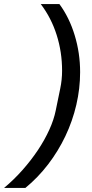

<svg xmlns="http://www.w3.org/2000/svg" viewBox="-114 -780 450 937"><path d="M277 -428Q277 -348 258.5 -268.5Q240 -189 205 -115.5Q170 -42 120.5 22.5Q71 87 10 137H-94Q-46 97 -4 49.5Q38 2 71 -47.5Q104 -97 126.5 -146.5Q149 -196 158 -241L180 -348Q189 -391 189 -435Q189 -526 162.5 -609.5Q136 -693 85 -760H176Q224 -695 250.5 -608Q277 -521 277 -428Z"/></svg>

Font: IBM Plex Sans Condensed Medium
Style: Italic
Weight: 500
Width: 3
Italic angle: -11°
Designer: Mike Abbink, Paul van der Laan, Pieter van Rosmalen
Foundry: Bold Monday
Version: Version 1.3